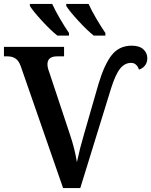

<svg xmlns="http://www.w3.org/2000/svg" viewBox="-20 -951 765 971"><path d="M85 -616Q75 -644 58.5 -655Q42 -666 18 -666H0V-714H304V-666H269Q220 -666 220 -626Q220 -609 229 -586L334 -270Q358 -199 369 -131Q384 -202 404 -269L478 -526Q508 -626 545.5 -673Q583 -720 646 -720Q685 -720 705 -701.5Q725 -683 725 -657Q725 -635 713.5 -620Q702 -605 683 -599Q671 -633 643 -633Q611 -633 587.5 -604Q564 -575 542 -505L386 0H299ZM131 -921V-931H244Q259 -898 283 -857Q307 -816 329 -784V-771H270Q236 -798 191.5 -846.5Q147 -895 131 -921ZM315 -921V-931H428Q443 -898 467 -857Q491 -816 513 -784V-771H454Q420 -798 375.5 -846.5Q331 -895 315 -921Z"/></svg>

Font: Noto Serif SemiBold
Style: Regular
Weight: 600
Designer: Monotype Design Team
Foundry: Monotype Imaging Inc.
Version: Version 1.001